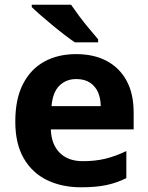

<svg xmlns="http://www.w3.org/2000/svg" viewBox="-20 -786 631 816"><path d="M303 -556Q379 -556 433.5 -527Q488 -498 518 -443Q548 -388 548 -308V-236H196Q198 -173 233.5 -137Q269 -101 332 -101Q385 -101 428 -111.5Q471 -122 517 -144V-29Q477 -9 432.5 0.5Q388 10 325 10Q243 10 180 -20.5Q117 -51 81 -113Q45 -175 45 -269Q45 -365 77.5 -428.5Q110 -492 168 -524Q226 -556 303 -556ZM304 -450Q261 -450 232.5 -422Q204 -394 199 -335H408Q408 -368 396.5 -394Q385 -420 362 -435Q339 -450 304 -450ZM282 -766Q297 -744 317.5 -716.5Q338 -689 359.5 -663.5Q381 -638 397 -619V-606H298Q279 -619 253.5 -638.5Q228 -658 201.5 -680Q175 -702 152 -722Q129 -742 115 -756V-766Z"/></svg>

Font: Noto Sans Myanmar
Style: Regular
Weight: 400
Designer: Monotype Design Team
Foundry: Monotype Imaging Inc.
Version: Version 2.107